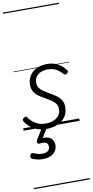

<svg xmlns="http://www.w3.org/2000/svg" viewBox="-151 -1063 780 1617"><g transform="rotate(-10 239.5 -255.0)"><path d="M192 19Q145 19 109.5 4Q74 -11 49.5 -33Q25 -55 13 -76Q8 -84 9.5 -92Q11 -100 20 -106Q30 -113 37 -113.5Q44 -114 50 -104Q74 -70 110 -48.5Q146 -27 194 -27Q231 -27 260.5 -38.5Q290 -50 307.5 -73Q325 -96 325 -130Q325 -157 310 -176.5Q295 -196 271.5 -211Q248 -226 222 -240Q196 -254 172.5 -271Q149 -288 134.5 -312.5Q120 -337 120 -372Q120 -416 141.5 -449Q163 -482 202 -500.5Q241 -519 292 -519Q333 -519 364.5 -506Q396 -493 417.5 -474Q439 -455 450 -438Q455 -430 454 -424Q453 -418 442 -410Q435 -404 428 -405Q421 -406 414 -413Q387 -442 359 -457.5Q331 -473 288 -473Q237 -473 205.5 -448Q174 -423 174 -378Q174 -351 188.5 -332Q203 -313 226.5 -298Q250 -283 276.5 -268Q303 -253 326.5 -236Q350 -219 365 -195Q380 -171 380 -136Q380 -86 354.5 -51Q329 -16 286.5 1.5Q244 19 192 19ZM118 264Q96 264 69.5 258.5Q43 253 24 240Q17 234 17.5 226Q18 218 22 210Q28 201 34 199Q40 197 49 201Q63 207 81.5 212.5Q100 218 122 218Q153 218 170 205.5Q187 193 187 168Q187 143 168.5 134Q150 125 114 130Q106 131 102 128.5Q98 126 95 121Q92 114 93 108.5Q94 103 99 94L160 -4H205L136 108L121 94Q159 84 186 91Q213 98 228 117Q243 136 243 165Q243 195 227 217.5Q211 240 183.5 252Q156 264 118 264ZM0 490H479V500H0ZM0 -20H479V0H0ZM0 -505H479V-500H0ZM0 -1010H479V-1000H0Z"/></g></svg>

Font: Playwrite AU QLD Guides
Style: Regular
Weight: 400
Designer: Veronika Burian, José Scaglione
Foundry: TypeTogether
Version: Version 1.003